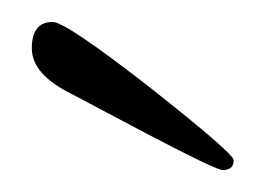

<svg xmlns="http://www.w3.org/2000/svg" viewBox="-20 -554 251 175"><path d="M193 -408Q193 -399 183 -399Q177 -399 114 -432L46 -468Q9 -486 9 -510Q9 -534 28 -534Q40 -534 117 -474Q193 -414 193 -408Z"/></svg>

Font: #9Slide05 Great Vibes
Style: Regular
Weight: 400
Designer: Robert E. Leuschke
Foundry: Robert E. Leuschke
Version: Version 1.001